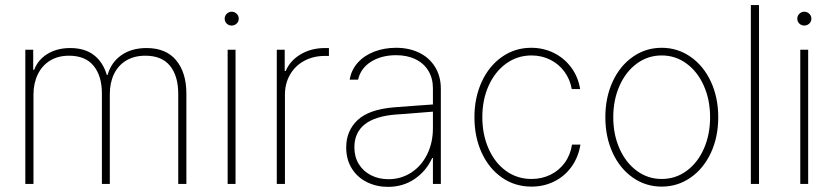

<svg xmlns="http://www.w3.org/2000/svg" viewBox="-20 -727 3298 759"><path d="M80.1 -530.3H111.3V-451.2H115.2Q129.9 -490.7 167.7 -513.9Q205.6 -537.1 257.8 -537.1Q314.9 -537.1 351.1 -509.3Q387.2 -481.4 402.3 -430.7H405.3Q419.4 -480.5 459.7 -508.8Q500 -537.1 559.6 -537.1Q636.2 -537.1 676.5 -488.5Q716.8 -439.9 716.8 -356.4V0H684.6V-355.5Q684.6 -426.8 652.1 -466.8Q619.6 -506.8 554.7 -506.8Q510.3 -506.8 478.5 -487.5Q446.8 -468.3 430.4 -433.8Q414.1 -399.4 414.1 -354.5V0H382.8V-357.4Q382.8 -426.8 350.1 -466.8Q317.4 -506.8 252.9 -506.8Q209.5 -506.8 177.7 -487.3Q146 -467.8 129.2 -432.6Q112.3 -397.5 112.3 -352.5V0H80.1Z M879.9 -530.3H911.1V0H879.9ZM868.2 -653.3Q868.2 -664.6 876.5 -672.6Q884.8 -680.7 895.5 -680.7Q907.2 -680.7 915.5 -672.6Q923.8 -664.6 923.8 -653.3Q923.8 -641.6 915.5 -633.8Q907.2 -626 895.5 -626Q884.3 -626 876.2 -633.8Q868.2 -641.6 868.2 -653.3Z M1074.2 -530.3H1105.5V-446.3H1109.4Q1127 -487.8 1168.9 -512.5Q1210.9 -537.1 1264.6 -537.1H1280.3V-505.9H1263.7Q1218.3 -505.9 1182.4 -486.3Q1146.5 -466.8 1126.5 -431.9Q1106.4 -397 1106.4 -352.5V0H1074.2Z M1537.1 -302.7Q1573.7 -305.7 1617.4 -308.8Q1661.1 -312 1691.4 -314V-377.9Q1691.4 -417 1673.6 -446.8Q1655.8 -476.6 1622.8 -492.7Q1589.8 -508.8 1545.9 -508.8Q1488.3 -508.8 1447 -483.2Q1405.8 -457.5 1395.5 -412.1H1362.3Q1368.7 -450.7 1394.3 -479.2Q1419.9 -507.8 1459.5 -522.9Q1499 -538.1 1545.9 -538.1Q1596.7 -538.1 1636.7 -518.8Q1676.8 -499.5 1699.7 -462.6Q1722.7 -425.8 1722.7 -376V0H1691.4V-102.5H1688.5Q1665 -50.8 1619.1 -19.5Q1573.2 11.7 1513.7 11.7Q1468.8 11.7 1430.9 -6.8Q1393.1 -25.4 1370.8 -60.8Q1348.6 -96.2 1348.6 -144.5Q1348.6 -209.5 1393.3 -252Q1438 -294.4 1537.1 -302.7ZM1515.6 -18.6Q1564.9 -18.6 1605.2 -44.4Q1645.5 -70.3 1668.5 -116.5Q1691.4 -162.6 1691.4 -220.7V-285.6L1648.4 -282.2Q1561 -274.9 1545.9 -274.4Q1380.9 -261.7 1380.9 -144.5Q1380.9 -106.9 1398.4 -78.4Q1416 -49.8 1446.8 -34.2Q1477.5 -18.6 1515.6 -18.6Z M1855.5 -263.7Q1855.5 -340.8 1884.3 -403.6Q1913.1 -466.3 1964.4 -502.2Q2015.6 -538.1 2080.1 -538.1Q2128.4 -538.1 2169.7 -517.6Q2210.9 -497.1 2238.3 -460Q2265.6 -422.9 2273.4 -375H2240.2Q2233.4 -413.6 2211.2 -443.8Q2189 -474.1 2155 -491Q2121.1 -507.8 2081.1 -507.8Q2025.9 -507.8 1981.7 -476.3Q1937.5 -444.8 1912.1 -389.2Q1886.7 -333.5 1886.7 -263.7Q1886.7 -195.3 1911.4 -139.4Q1936 -83.5 1980.2 -51.5Q2024.4 -19.5 2081.1 -19.5Q2121.6 -19.5 2155.8 -36.1Q2189.9 -52.7 2212.4 -83.5Q2234.9 -114.3 2241.2 -155.3H2274.4Q2266.6 -106 2239.7 -68.4Q2212.9 -30.8 2171.6 -10Q2130.4 10.7 2081.1 10.7Q2015.6 10.7 1964.4 -24.9Q1913.1 -60.5 1884.3 -123Q1855.5 -185.5 1855.5 -263.7Z M2373 -263.7Q2373 -341.8 2401.9 -404.3Q2430.7 -466.8 2481.7 -502.4Q2532.7 -538.1 2595.7 -538.1Q2658.7 -538.1 2710 -502.4Q2761.2 -466.8 2790.3 -404.1Q2819.3 -341.3 2819.3 -263.7Q2819.3 -185.5 2790.3 -123Q2761.2 -60.5 2710 -24.9Q2658.7 10.7 2595.7 10.7Q2532.7 10.7 2481.7 -24.9Q2430.7 -60.5 2401.9 -123Q2373 -185.5 2373 -263.7ZM2787.1 -263.7Q2787.1 -332 2762.5 -387.7Q2737.8 -443.4 2694.1 -475.6Q2650.4 -507.8 2595.7 -507.8Q2541 -507.8 2497.3 -475.6Q2453.6 -443.4 2429 -387.7Q2404.3 -332 2404.3 -263.7Q2404.3 -195.3 2429 -139.6Q2453.6 -84 2497.3 -51.8Q2541 -19.5 2595.7 -19.5Q2650.9 -19.5 2694.6 -51.8Q2738.3 -84 2762.7 -139.6Q2787.1 -195.3 2787.1 -263.7Z M2980.5 0H2948.2V-707H2980.5Z M3143.6 -530.3H3174.8V0H3143.6ZM3131.8 -653.3Q3131.8 -664.6 3140.1 -672.6Q3148.4 -680.7 3159.2 -680.7Q3170.9 -680.7 3179.2 -672.6Q3187.5 -664.6 3187.5 -653.3Q3187.5 -641.6 3179.2 -633.8Q3170.9 -626 3159.2 -626Q3147.9 -626 3139.9 -633.8Q3131.8 -641.6 3131.8 -653.3Z"/></svg>

Font: Pretendard JP Thin
Style: Regular
Weight: 100
Designer: Base glyphs from Inter by Rasmus Andersson; Hangeul glyphs from Noto Sans CJK(Source Han Sans) by Jang Soo-young and Kan
Foundry: Kil Hyung-jin
Version: Version 1.309